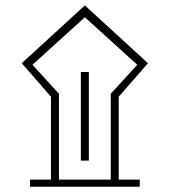

<svg xmlns="http://www.w3.org/2000/svg" viewBox="-20 -708 644 728"><path d="M173.3 -26.9V-341.3L62.5 -468.3L301.8 -687.5L541 -468.3L430.2 -341.3V-26.9H509.8V0H93.8V-26.9ZM399.9 -352.5 500.5 -462.4 301.8 -642.6 103 -462.4 203.6 -352.5V-26.9H399.9ZM316.9 -435.1V-99.1H286.6V-435.1Z"/></svg>

Font: Estedad-FD ExtraLight
Style: Regular
Weight: 200
Designer: Amin Abedi
Version: Version 7.3